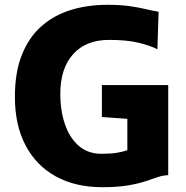

<svg xmlns="http://www.w3.org/2000/svg" viewBox="-20 -771 776 799"><path d="M42 -368Q42 -471 71.5 -544Q101 -617 153.5 -662.8Q206 -708.5 275.8 -729.8Q345.5 -751 426 -751Q480.5 -751 517.5 -745.8Q554.5 -740.5 583 -733.8Q611.5 -727 640 -722L635 -566Q606 -581 557.2 -593Q508.5 -605 434 -605Q337.5 -605 284.2 -545.5Q231 -486 231 -381Q231 -309 250.8 -252.5Q270.5 -196 308.5 -163.5Q346.5 -131 402 -131Q441 -131 466.5 -135.2Q492 -139.5 510 -146V-276.5L404 -284V-417H680V-42Q658.5 -41.5 636 -33.8Q613.5 -26 584 -16.2Q554.5 -6.5 511.5 0.8Q468.5 8 405 8Q294.5 8 213 -36.5Q131.5 -81 86.8 -165.2Q42 -249.5 42 -368Z"/></svg>

Font: Merriweather Sans Black
Style: Regular
Weight: 900
Designer: Eben Sorkin
Foundry: Eben Sorkin
Version: Version 1.008; ttfautohint (v1.7.19-72a1) -l 8 -r 50 -G 200 